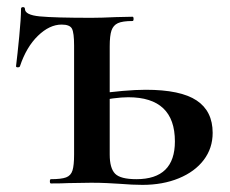

<svg xmlns="http://www.w3.org/2000/svg" viewBox="-20 -515 646 539"><path d="M153 -446Q119 -446 86.5 -414.5Q54 -383 36 -329Q35 -326 30 -326Q25 -326 25 -329Q29 -361 34 -412.5Q39 -464 39 -490Q39 -495 44.5 -495Q50 -495 50 -490Q50 -473 91.5 -469Q133 -465 237 -465Q264 -465 306 -467L352 -468Q355 -468 355 -462Q355 -456 352 -456Q324 -456 311 -450Q298 -444 293 -429.5Q288 -415 288 -385V-81Q288 -43 303 -27.5Q318 -12 363 -12Q471 -12 471 -118Q471 -242 340 -242Q304 -242 241 -229L240 -250Q334 -263 389 -263Q487 -263 532 -233Q577 -203 577 -142Q577 -99 552 -66Q527 -33 482 -14.5Q437 4 380 4Q352 4 316 1Q301 0 280.5 -1Q260 -2 236 -2L172 -1Q154 0 123 0Q120 0 120 -6Q120 -12 123 -12Q152 -12 165.5 -17Q179 -22 183.5 -36.5Q188 -51 188 -81V-387Q188 -423 182 -434.5Q176 -446 153 -446Z"/></svg>

Font: Cormorant SC
Style: Bold
Weight: 700
Designer: Christian Thalmann (Catharsis Fonts)
Foundry: Catharsis Fonts
Version: Version 4.000